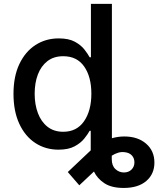

<svg xmlns="http://www.w3.org/2000/svg" viewBox="-20 -747 802 972"><path d="M546.5 -47.2Q577.8 -56.1 609.4 -56.1Q677.6 -56.1 719.6 -19.7Q761.7 16.7 761.7 76Q761.7 133.9 720.7 169.2Q679.7 204.5 606.2 204.5Q545.1 204.5 508.9 180.9Q472.7 157.3 455.6 121.4L381.4 191.1L323.2 123.9L439.3 14.2V-84.9H433.9Q424.4 -67.5 406.4 -45.1Q388.5 -22.7 357.2 -6Q326 10.7 276.3 10.7Q210.2 10.7 158.7 -23.1Q107.2 -56.8 77.8 -120.2Q48.3 -183.6 48.3 -271.7Q48.3 -360.1 78.1 -422.9Q108 -485.8 159.8 -519.2Q211.6 -552.6 277.3 -552.6Q328.1 -552.6 359 -535.7Q389.9 -518.8 407.3 -496.4Q424.7 -474.1 433.9 -457H440.3V-727.3H546.5ZM442.5 -272.7Q442.5 -358.3 406.1 -410.3Q369.7 -462.4 300.1 -462.4Q252.1 -462.4 220 -437.5Q187.9 -412.6 171.7 -369.9Q155.5 -327.1 155.5 -272.7Q155.5 -218 171.9 -174.4Q188.2 -130.7 220.5 -105.3Q252.8 -79.9 300.1 -79.9Q368.6 -79.9 405.5 -133.3Q442.5 -186.8 442.5 -272.7ZM545.8 41.2V58.6Q545.8 92 564.3 109Q582.7 126.1 607.2 126.1Q631 126.1 645.8 111.5Q660.5 96.9 660.5 74.9Q660.5 54 647.7 40Q634.9 25.9 610.8 23.4Q593.8 21.3 577.6 26.3Q561.4 31.2 545.8 41.2Z"/></svg>

Font: Inter UI Medium
Style: Regular
Weight: 500
Designer: Rasmus Andersson
Foundry: rsms
Version: 3.2;8d6f07862